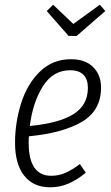

<svg xmlns="http://www.w3.org/2000/svg" viewBox="-20 -786 471 817"><path d="M103 -206Q102 -197 102 -179Q102 -38 198 -38Q230 -38 258.5 -50.5Q287 -63 320 -88L345 -51Q307 -20 270.5 -4.5Q234 11 193 11Q122 11 83 -38.5Q44 -88 44 -178Q44 -265 70 -347Q96 -429 150 -481.5Q204 -534 282 -534Q343 -534 376.5 -500.5Q410 -467 410 -413Q410 -316 329 -268Q248 -220 103 -206ZM107 -250Q232 -262 293 -300.5Q354 -339 354 -412Q354 -448 335.5 -467.5Q317 -487 278 -487Q205 -487 162 -418Q119 -349 107 -250ZM405 -766 428 -739 306 -633H272L179 -739L206 -766L292 -684Z"/></svg>

Font: Fira Sans Extra Condensed Light
Style: Italic
Weight: 300
Width: 3
Italic angle: -8°
Designer: Carrois Corporate & Edenspiekermann AG
Foundry: Carrois Corporate GbR & Edenspiekermann AG
Version: Version 4.203